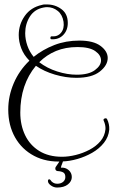

<svg xmlns="http://www.w3.org/2000/svg" viewBox="-20 -689 516 861"><path d="M260 35Q188 39 133 10Q78 -19 47.5 -73Q17 -127 17 -198Q17 -258 41.5 -315.5Q66 -373 112 -417Q87 -442 75.5 -472Q64 -502 64 -532Q64 -579 91 -617.5Q118 -656 168 -667Q174 -669 180 -669Q186 -669 191 -669Q227 -669 255.5 -648Q284 -627 284 -586Q284 -553 263.5 -532Q243 -511 211 -513Q206 -513 206 -519Q206 -527 213 -526Q239 -524 254 -542.5Q269 -561 265 -591Q260 -623 239 -640Q218 -657 191 -657Q187 -657 183 -656.5Q179 -656 174 -655Q134 -647 113.5 -614Q93 -581 93 -540Q93 -513 102.5 -485Q112 -457 131 -434Q172 -467 223.5 -487Q275 -507 336 -507Q399 -507 431 -483Q463 -459 463 -429Q463 -396 427.5 -368Q392 -340 322 -340Q275 -340 226 -354.5Q177 -369 141 -394Q71 -310 71 -184Q71 -128 92.5 -83Q114 -38 156 -12Q198 14 258 14Q287 14 319.5 6Q352 -2 381.5 -17.5Q411 -33 430.5 -56Q450 -79 453 -110Q454 -128 445 -148Q445 -149 444.5 -149.5Q444 -150 444 -151Q444 -156 450.5 -158Q457 -160 460 -155Q471 -133 470 -108Q467 -75 446 -48.5Q425 -22 393.5 -4Q362 14 327 24Q292 34 260 35ZM324 -354Q378 -354 405.5 -374.5Q433 -395 433 -418Q433 -442 407 -460Q381 -478 328 -478Q274 -478 231.5 -460.5Q189 -443 156 -410Q191 -383 236.5 -368.5Q282 -354 324 -354ZM236 152Q221 152 208 142.5Q195 133 195 123Q195 115 201 115Q204 115 207 119Q210 125 218 130Q226 135 236 135Q253 135 263 126.5Q273 118 273 105Q273 90 264 84.5Q255 79 237 78Q228 76 228 66Q228 62 231 58Q236 51 242 42Q248 33 252 26Q254 26 258.5 26.5Q263 27 263 30Q263 35 258.5 45.5Q254 56 253 63Q273 61 287.5 73.5Q302 86 302 105Q302 124 284.5 138Q267 152 236 152Z"/></svg>

Font: Puppies Play
Style: Regular
Weight: 400
Designer: Robert E. Leuschke
Foundry: Robert E. Leuschke
Version: Version 1.010; ttfautohint (v1.8.3)